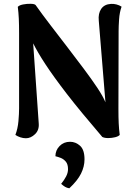

<svg xmlns="http://www.w3.org/2000/svg" viewBox="-20 -731 739 1036"><path d="M120 15Q105 15 90 10Q75 5 63 -3Q76 -37 79.5 -77.5Q83 -118 83 -146V-552Q83 -597 81.5 -630Q80 -663 76 -694Q84 -703 104.5 -707Q125 -711 145.5 -710.5Q166 -710 172 -704Q208 -653 253 -594.5Q298 -536 344 -476Q390 -416 432 -360Q474 -304 505 -257.5Q536 -211 549 -179L513 -619Q509 -658 526 -683Q543 -708 579 -710Q593 -711 608.5 -707Q624 -703 636 -695Q625 -664 622.5 -626Q620 -588 620 -564L619 -143Q619 -98 620.5 -66Q622 -34 626 -3Q619 5 601 9.5Q583 14 563.5 14Q544 14 532 8Q473 -61 425.5 -118.5Q378 -176 341 -224Q304 -272 275.5 -311.5Q247 -351 225 -384.5Q203 -418 187 -445.5Q171 -473 159 -497L189 -65Q192 -29 169 -7Q146 15 120 15ZM354 285Q341 283 331 277Q321 271 310 261Q327 240 337 220.5Q347 201 347 182Q347 155 335 141Q323 127 307.5 121Q292 115 279 112Q279 80 301.5 57Q324 34 358 34Q388 34 412 55.5Q436 77 436 129Q436 168 417 206Q398 244 354 285Z"/></svg>

Font: Arima Thin
Style: Regular
Weight: 100
Designer: Joana Correia and Natanael Gama
Foundry: NDISCOVER
Version: Version 1.101;gftools[0.9.23]